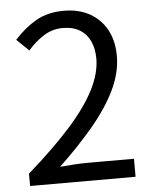

<svg xmlns="http://www.w3.org/2000/svg" viewBox="-53 -790 661 835"><g transform="rotate(-5 277.5 -373.0)"><path d="M44.4 0V-53.8Q159.4 -154.7 233.7 -238Q307.9 -321.4 343.9 -392.8Q379.8 -464.3 379.8 -526.8Q379.8 -568.7 365.3 -601.7Q350.7 -634.6 320.8 -653.4Q290.9 -672.1 245 -672.1Q200.3 -672.1 161.9 -647.8Q123.5 -623.6 92.8 -587.3L39.7 -638.7Q84.3 -688 135.4 -717.2Q186.4 -746.4 256.2 -746.4Q322.1 -746.4 369.8 -719.5Q417.5 -692.7 443.6 -644.5Q469.7 -596.2 469.7 -530.7Q469.7 -457.6 433.6 -382.8Q397.4 -308.1 332.7 -230.8Q267.9 -153.5 181.7 -71.7Q210.9 -74.5 242.6 -76.5Q274.4 -78.6 301.8 -78.6H504.9V0Z"/></g></svg>

Font: Noto Sans TC
Style: Regular
Weight: 100
Designer: Ryoko NISHIZUKA 西塚涼子 (kana, bopomofo & ideographs); Paul D. Hunt (Latin, Greek & Cyrillic); Sandoll Communications 산돌커뮤니
Foundry: Adobe
Version: Version 2.004;hotconv 1.0.118;makeotfexe 2.5.65603